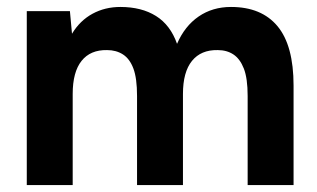

<svg xmlns="http://www.w3.org/2000/svg" viewBox="-20 -532 912 552"><path d="M57 0V-500H181L187 -435Q210 -473 246 -492.5Q282 -512 326 -512Q387 -512 428.5 -486Q470 -460 489 -406Q511 -457 551 -484.5Q591 -512 644 -512Q732 -512 778 -456.5Q824 -401 824 -286V0H692V-256Q692 -307 681 -335Q670 -363 651 -375.5Q632 -388 606 -388Q558 -389 532 -357Q506 -325 506 -262V0H374V-256Q374 -307 363.5 -335Q353 -363 333.5 -375.5Q314 -388 288 -388Q240 -389 214.5 -357Q189 -325 189 -262V0Z"/></svg>

Font: Figtree
Style: Bold
Weight: 700
Designer: Erik Kennedy
Foundry: Erik Kennedy
Version: Version 2.001;gftools[0.9.30]